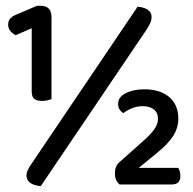

<svg xmlns="http://www.w3.org/2000/svg" viewBox="-20 -634 665 660"><path d="M89 -537 34 -513Q24 -518 16 -527Q8 -536 8 -550Q8 -572 34 -583L107 -614H120Q157 -614 157 -575V-293Q151 -291 142.5 -289Q134 -287 125 -287Q108 -287 98.5 -293.5Q89 -300 89 -320ZM476 -327Q530 -327 561.5 -300.5Q593 -274 593 -226Q593 -195 575.5 -167Q558 -139 518 -107L457 -57H593Q600 -45 600 -29Q600 0 571 0H391Q375 -14 375 -36Q375 -51 379 -60.5Q383 -70 390 -76L473 -150Q499 -173 511 -190.5Q523 -208 523 -225Q523 -247 508.5 -258Q494 -269 471 -269Q451 -269 434 -262Q417 -255 404 -245Q396 -250 391 -257.5Q386 -265 386 -278Q386 -300 412 -313.5Q438 -327 476 -327ZM453 -611Q476 -609 488.5 -600Q501 -591 501 -576Q501 -565 496.5 -555Q492 -545 483 -531L120 6Q73 1 71 -29Q71 -40 76 -50.5Q81 -61 91 -75Z"/></svg>

Font: Baloo Tammudu 2 Medium
Style: Regular
Weight: 500
Designer: Maithili Shingre, Omkar Shende and Ek Type
Foundry: Ek Type
Version: Version 1.640;hotconv 1.0.111;makeotfexe 2.5.65597; ttfautoh